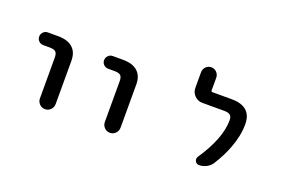

<svg xmlns="http://www.w3.org/2000/svg" viewBox="-85 -1063 2169 1390"><g transform="rotate(20 1000.0 -367.5)"><path d="M257.8 -80.1V-393.6Q257.8 -425.8 244.6 -438Q231.4 -450.2 196.3 -450.2H148.4Q127.9 -450.2 113.8 -464.4Q99.6 -478.5 99.6 -498.5Q99.6 -518.6 113.8 -533.2Q127.9 -547.9 148.4 -547.9H226.6Q306.6 -547.9 344.7 -508.8Q379.9 -474.6 378.9 -408.2V-80.1Q378.9 -54.7 361.3 -36.6Q343.8 -18.6 318.4 -18.6Q293 -18.6 275.4 -36.6Q257.8 -54.7 257.8 -80.1Z M757.8 -80.1V-393.6Q757.8 -425.8 744.6 -438Q731.4 -450.2 696.3 -450.2H648.4Q627.9 -450.2 613.8 -464.4Q599.6 -478.5 599.6 -498.5Q599.6 -518.6 613.8 -533.2Q627.9 -547.9 648.4 -547.9H726.6Q806.6 -547.9 844.7 -508.8Q879.9 -474.6 878.9 -408.2V-80.1Q878.9 -54.7 861.3 -36.6Q843.8 -18.6 818.4 -18.6Q793 -18.6 775.4 -36.6Q757.8 -54.7 757.8 -80.1Z M1504.9 -19.5Q1484.4 -19.5 1474.6 -38.1Q1470.7 -45.9 1470.7 -53.7Q1470.7 -63.5 1476.6 -73.2Q1602.5 -259.8 1602.5 -400.4Q1602.5 -427.7 1588.9 -439.5Q1575.2 -451.2 1541 -451.2H1374Q1338.9 -451.2 1314 -476.1Q1289.1 -501 1289.1 -536.1V-656.2Q1289.1 -680.7 1306.2 -698.2Q1323.2 -715.8 1347.7 -715.8Q1372.1 -715.8 1389.2 -698.2Q1406.2 -680.7 1406.2 -656.2V-558.6Q1406.2 -548.8 1416 -548.8H1564.5Q1646.5 -548.8 1684.6 -509.8Q1718.8 -475.6 1718.8 -411.1Q1718.8 -322.3 1681.6 -225.6Q1654.3 -152.3 1605.5 -74.2Q1589.8 -48.8 1562.5 -34.2Q1535.2 -19.5 1504.9 -19.5Z"/></g></svg>

Font: Rounded-X Mgen+ 1mn medium
Style: Regular
Weight: 500
Designer: [Source Han Sans]
Ryoko NISHIZUKA  (kana & ideographs); Paul D. Hunt (Latin, Greek & Cyrillic); Wenlong ZHANG  (bopomofo
Version: Version 1.059.20150602